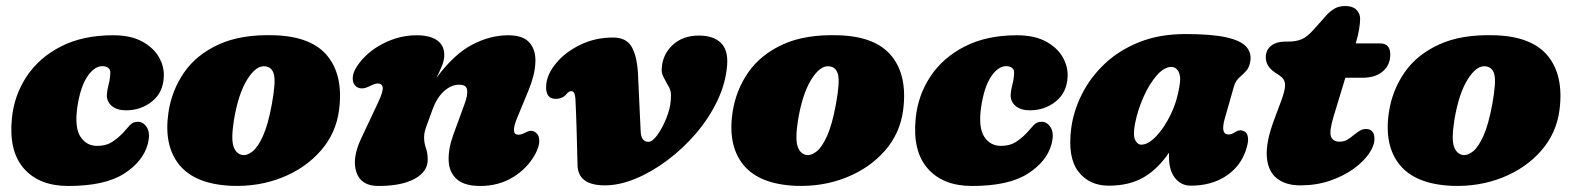

<svg xmlns="http://www.w3.org/2000/svg" viewBox="-20 -602 5216 637"><path d="M319.5 -382.5Q293 -382.5 269.8 -348Q246.5 -313.5 236.5 -246.5Q227 -178.5 247 -148.2Q267 -118 302 -118Q331 -118 350 -129.8Q369 -141.5 387 -160Q399.5 -173.5 410 -185.8Q420.5 -198 437.5 -198Q456 -198 467.8 -178.5Q479.5 -159 470 -123.5Q454.5 -66 391 -25.5Q327.5 15 206.5 15Q110 15 59.2 -43Q8.5 -101 19.5 -209.5Q27 -286 68.5 -348.5Q110 -411 182.5 -448Q255 -485 355 -485Q413.5 -485 451.2 -464.5Q489 -444 507 -412.8Q525 -381.5 523.5 -348Q521.5 -295.5 484.8 -265.8Q448 -236 398 -236Q368.5 -236 351.2 -250.2Q334 -264.5 334.5 -287.5Q335.5 -303.5 340.5 -322.2Q345.5 -341 346 -361Q346.5 -371 339 -376.8Q331.5 -382.5 319.5 -382.5Z M889.5 -485Q1013.5 -481.5 1066.5 -416.2Q1119.5 -351 1105 -237.5Q1095 -160 1044.2 -102Q993.5 -44 915.8 -13Q838 18 747.5 14.5Q627 9 574.8 -55.2Q522.5 -119.5 539 -230Q550 -302.5 591 -361.8Q632 -421 706.2 -454.8Q780.5 -488.5 889.5 -485ZM786 -87.5Q800.5 -86 818 -99.8Q835.5 -113.5 852.5 -151Q869.5 -188.5 882 -257Q895 -328.5 889 -354Q883 -379.5 859.5 -382Q829.5 -385.5 800 -338Q770.5 -290.5 756 -203Q746 -139.5 755.2 -114.8Q764.5 -90 786 -87.5Z M1163 -314Q1150.5 -322.5 1150.2 -341.5Q1150 -360.5 1165 -383Q1196 -429 1250.2 -457Q1304.5 -485 1362 -485Q1406.5 -485 1430.2 -468.2Q1454 -451.5 1454 -419Q1454 -402.5 1446.2 -383.5Q1438.5 -364.5 1428 -343.5Q1485.5 -421.5 1545.5 -453.2Q1605.5 -485 1666.5 -485Q1716 -485 1737.2 -460Q1758.5 -435 1756.2 -393.2Q1754 -351.5 1733 -301L1695 -209Q1673 -155 1700 -155Q1709.5 -155 1725 -163Q1744 -174 1759 -161Q1769 -152.5 1769.2 -134.5Q1769.5 -116.5 1756 -91Q1730 -43.5 1682.2 -14.2Q1634.5 15 1573.5 15Q1520.5 15 1495.2 -7.8Q1470 -30.5 1468.5 -69.2Q1467 -108 1484 -155L1522 -259Q1532 -286 1529.8 -303.5Q1527.5 -321 1504 -321Q1476.5 -321 1452.5 -299Q1428.5 -277 1414 -236Q1400.5 -200 1393.8 -180.8Q1387 -161.5 1387 -146Q1387 -128 1393 -111Q1399 -94 1399 -72Q1399 -32.5 1355.8 -8.8Q1312.5 15 1235 15Q1178 15 1162.5 -30.5Q1147 -76 1178 -142L1234 -261Q1251.5 -298 1249.8 -311.5Q1248 -325 1232.5 -325Q1226 -325 1219.8 -322.2Q1213.5 -319.5 1204 -315Q1190.5 -308.5 1180.2 -308.8Q1170 -309 1163 -314Z M1896 -56Q1895 -108 1893.2 -166Q1891.5 -224 1889 -276Q1887 -291.5 1883.8 -295.5Q1880.5 -299.5 1875 -299.5Q1867.5 -299.5 1860 -290.5Q1846.5 -274 1823.5 -274Q1789 -274 1792 -319.5Q1795 -356.5 1825.5 -393Q1856 -429.5 1905.5 -453.5Q1955 -477.5 2014 -477.5Q2056.5 -477.5 2074.5 -448.5Q2092.5 -419.5 2096.5 -360.5Q2099.5 -300 2101.5 -252Q2103.5 -204 2105.5 -167.5Q2106.5 -131.5 2131.5 -131.5Q2144.5 -131.5 2161 -154.2Q2177.5 -177 2190.5 -209.2Q2203.5 -241.5 2205.5 -270Q2207 -289.5 2204.8 -299.5Q2202.5 -309.5 2192.5 -325Q2186 -337 2180 -349Q2174 -361 2175.5 -376Q2178.5 -422 2212 -453Q2245.5 -484 2298.5 -484Q2346.5 -484 2371.2 -460.2Q2396 -436.5 2392.5 -387Q2388 -326.5 2360.2 -268.2Q2332.5 -210 2289 -159.2Q2245.5 -108.5 2193.5 -69.8Q2141.5 -31 2088 -9Q2034.5 13 1987 13Q1896.5 13 1896 -56Z M2761 -485Q2885 -481.5 2938 -416.2Q2991 -351 2976.5 -237.5Q2966.5 -160 2915.8 -102Q2865 -44 2787.2 -13Q2709.5 18 2619 14.5Q2498.5 9 2446.2 -55.2Q2394 -119.5 2410.5 -230Q2421.5 -302.5 2462.5 -361.8Q2503.5 -421 2577.8 -454.8Q2652 -488.5 2761 -485ZM2657.5 -87.5Q2672 -86 2689.5 -99.8Q2707 -113.5 2724 -151Q2741 -188.5 2753.5 -257Q2766.5 -328.5 2760.5 -354Q2754.5 -379.5 2731 -382Q2701 -385.5 2671.5 -338Q2642 -290.5 2627.5 -203Q2617.5 -139.5 2626.8 -114.8Q2636 -90 2657.5 -87.5Z M3318 -382.5Q3291.5 -382.5 3268.2 -348Q3245 -313.5 3235 -246.5Q3225.5 -178.5 3245.5 -148.2Q3265.5 -118 3300.5 -118Q3329.5 -118 3348.5 -129.8Q3367.5 -141.5 3385.5 -160Q3398 -173.5 3408.5 -185.8Q3419 -198 3436 -198Q3454.5 -198 3466.2 -178.5Q3478 -159 3468.5 -123.5Q3453 -66 3389.5 -25.5Q3326 15 3205 15Q3108.5 15 3057.8 -43Q3007 -101 3018 -209.5Q3025.5 -286 3067 -348.5Q3108.5 -411 3181 -448Q3253.5 -485 3353.5 -485Q3412 -485 3449.8 -464.5Q3487.5 -444 3505.5 -412.8Q3523.5 -381.5 3522 -348Q3520 -295.5 3483.2 -265.8Q3446.5 -236 3396.5 -236Q3367 -236 3349.8 -250.2Q3332.5 -264.5 3333 -287.5Q3334 -303.5 3339 -322.2Q3344 -341 3344.5 -361Q3345 -371 3337.5 -376.8Q3330 -382.5 3318 -382.5Z M4043.5 -209Q4028.5 -156 4055.5 -156Q4064.5 -156 4069.5 -159Q4074.5 -162 4082 -166Q4095.5 -173.5 4108.5 -166Q4118.5 -161 4120.5 -145.2Q4122.5 -129.5 4112.5 -101Q4094 -48 4046 -17Q3998 14 3930.5 14Q3898.5 14 3878.5 -11.2Q3858.5 -36.5 3858.5 -80Q3858.5 -88 3858.5 -95.5Q3820 -39.5 3772.8 -12.8Q3725.5 14 3658.5 14Q3593.5 14 3557.5 -33Q3521.5 -80 3534 -176.5Q3541.5 -233.5 3569.2 -289Q3597 -344.5 3644.5 -389.8Q3692 -435 3759.2 -462Q3826.5 -489 3912.5 -489Q3998.5 -489 4046.8 -478.5Q4095 -468 4113.5 -448.2Q4132 -428.5 4128.5 -401Q4125.5 -378.5 4114.2 -366.5Q4103 -354.5 4091 -344Q4079 -333.5 4073.5 -314ZM3745.5 -191Q3738.5 -153 3746.2 -137.5Q3754 -122 3766.5 -122Q3789 -122 3815.8 -149.8Q3842.5 -177.5 3864.8 -223.8Q3887 -270 3894.5 -326Q3898 -351 3889.5 -365.5Q3881 -380 3866.5 -380Q3842.5 -380 3817.8 -351.8Q3793 -323.5 3773.8 -280.2Q3754.5 -237 3745.5 -191Z M4224.5 -352 4209.5 -362Q4179.5 -382 4179.5 -412Q4179.5 -436 4197 -450Q4214.5 -464 4244.5 -464H4253.5Q4280 -464 4298.5 -471.8Q4317 -479.5 4338.5 -504L4379.5 -550Q4389.5 -561.5 4404.8 -571.8Q4420 -582 4444 -582Q4467.5 -582 4480 -569.8Q4492.5 -557.5 4492.5 -539.5Q4492.5 -525 4489 -504Q4485.5 -483 4478 -458H4558.5Q4592.5 -458 4592.5 -421Q4592.5 -386 4567.5 -365Q4542.5 -344 4500.5 -344H4443.5L4404 -214Q4389.5 -165.5 4396 -148.8Q4402.5 -132 4424 -132Q4438.5 -132 4448.8 -137.8Q4459 -143.5 4474 -156Q4487.5 -166.5 4495 -170.2Q4502.5 -174 4512 -174Q4540 -174 4540 -141Q4540 -118.5 4521.5 -91.8Q4503 -65 4469.8 -41.2Q4436.5 -17.5 4391.8 -2.2Q4347 13 4294 13Q4246 13 4216.5 -10Q4187 -33 4183 -81Q4179 -129 4207 -204L4230.5 -267Q4244 -303 4243.5 -321.2Q4243 -339.5 4224.5 -352Z M4938.5 -485Q5062.5 -481.5 5115.5 -416.2Q5168.5 -351 5154 -237.5Q5144 -160 5093.2 -102Q5042.5 -44 4964.8 -13Q4887 18 4796.5 14.5Q4676 9 4623.8 -55.2Q4571.5 -119.5 4588 -230Q4599 -302.5 4640 -361.8Q4681 -421 4755.2 -454.8Q4829.5 -488.5 4938.5 -485ZM4835 -87.5Q4849.5 -86 4867 -99.8Q4884.5 -113.5 4901.5 -151Q4918.5 -188.5 4931 -257Q4944 -328.5 4938 -354Q4932 -379.5 4908.5 -382Q4878.5 -385.5 4849 -338Q4819.5 -290.5 4805 -203Q4795 -139.5 4804.2 -114.8Q4813.5 -90 4835 -87.5Z"/></svg>

Font: Fraunces 9pt SuperSoft Black
Style: Italic
Weight: 900
Italic angle: -16°
Version: Version 1.000;[0bf87f6ff]